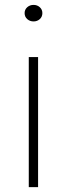

<svg xmlns="http://www.w3.org/2000/svg" viewBox="-20 -764 274 784"><path d="M97.5 0V-531H135.5V0ZM117 -676.5Q102 -676.5 91.2 -686Q80.5 -695.5 80.5 -710.5Q80.5 -725 91.2 -734.5Q102 -744 117 -744Q132 -744 142.5 -734.5Q153 -725 153 -710.5Q153 -695.5 142.5 -686Q132 -676.5 117 -676.5Z"/></svg>

Font: Epilogue ExtraLight
Style: Regular
Weight: 250
Designer: Tyler Finck
Foundry: Etcetera Type Co
Version: Version 2.112